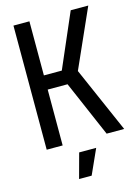

<svg xmlns="http://www.w3.org/2000/svg" viewBox="-133 -773 760 1046"><g transform="rotate(-15 247.5 -250.0)"><path d="M50 0V-700H140V-395H241L373 -700H472L325 -370L487 0H388L252 -315H140V0ZM179 200 217 60H313L250 200Z"/></g></svg>

Font: Tektur SemiCondensed
Style: Regular
Weight: 400
Width: 4
Designer: Adam Jagosz
Foundry: Adam Jagosz
Version: Version 1.005;gftools[0.9.30]